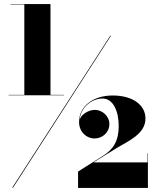

<svg xmlns="http://www.w3.org/2000/svg" viewBox="-20 -826 770 947"><path d="M22 -358V-356H295V-358H229V-806H32V-804H100V-358ZM524 -650 40 100H44L527.5 -650ZM709.5 101V-70H707.5V-25H441L552.5 -94C610 -129.5 697.5 -163.5 697.5 -241.5C697.5 -307.5 635.5 -355 536 -355C437.5 -355 370 -300.5 370 -224C370 -175 407 -143 446 -143C485 -143 519.5 -172.5 519.5 -214.5C519.5 -253.5 484 -284 448.5 -284C416 -284 381.5 -262 373 -236.5C379 -298.5 433.5 -340 486 -340C538 -340 565.5 -278 565.5 -205C565.5 -130.5 539 -89.5 489 -58L365 20V101Z"/></svg>

Font: Bodoni* 48pt Fatface
Style: Regular
Weight: 900
Version: Version 2.3